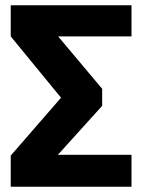

<svg xmlns="http://www.w3.org/2000/svg" viewBox="-20 -713 543 733"><path d="M482 -693V-574H202L370 -374V-309L201 -122H482V0H21V-119L213 -340L21 -574V-693Z"/></svg>

Font: Fira Sans
Style: Bold
Weight: 700
Designer: bBox Type GmbH & Carrois Corporate GbR & Edenspiekermann AG
Foundry: bBox Type GmbH & Carrois Corporate GbR & Edenspiekermann AG
Version: Version 4.301;PS 004.301;hotconv 1.0.88;makeotf.lib2.5.64775